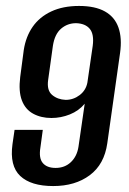

<svg xmlns="http://www.w3.org/2000/svg" viewBox="-20 -615 435 646"><path d="M159 11Q84 11 48 -23Q12 -57 22 -130L29 -178H124L116 -119Q110 -83 124 -66.5Q138 -50 167 -50Q198 -50 218.5 -69.5Q239 -89 244 -121L265 -266Q245 -242 215 -230Q185 -218 153 -218Q118 -218 91.5 -232.5Q65 -247 53.5 -277.5Q42 -308 48 -356L60 -447Q67 -492 90 -525Q113 -558 152.5 -576.5Q192 -595 246 -595Q300 -595 333 -576.5Q366 -558 378.5 -522.5Q391 -487 384 -437L341 -133Q331 -62 282 -25.5Q233 11 159 11ZM201 -279Q227 -279 248 -295Q269 -311 274 -337L292 -461Q297 -500 282 -518Q267 -536 236 -537Q207 -537 185.5 -518.5Q164 -500 158 -461L142 -346Q137 -311 155.5 -295.5Q174 -280 201 -279Z"/></svg>

Font: Alumni Sans SemiBold
Style: Italic
Weight: 600
Italic angle: -8°
Version: Version 1.016